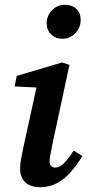

<svg xmlns="http://www.w3.org/2000/svg" viewBox="-20 -768 369 802"><path d="M64 -63Q64 -84 68.5 -107.5Q73 -131 79 -159L139 -433L163 -401L41 -407L50 -451L239 -507L270 -497L198 -161Q194 -139 190.5 -122Q187 -105 187 -94Q187 -82 193.5 -75Q200 -68 211 -68Q228 -68 245 -84Q262 -100 288 -139L324 -116Q302 -80 276.5 -50.5Q251 -21 219 -3.5Q187 14 148 14Q108 14 86 -6.5Q64 -27 64 -63ZM240 -606Q213 -606 194 -624Q175 -642 175 -670Q175 -702 197 -725Q219 -748 251 -748Q281 -748 299 -730.5Q317 -713 317 -685Q317 -653 295 -629.5Q273 -606 240 -606Z"/></svg>

Font: Source Serif 4 SemiBold
Style: Italic
Weight: 600
Italic angle: -12°
Designer: Frank Grießhammer
Foundry: Adobe Systems Incorporated
Version: Version 4.004;hotconv 1.0.116;makeotfexe 2.5.65601